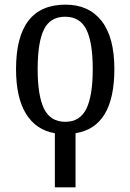

<svg xmlns="http://www.w3.org/2000/svg" viewBox="-20 -566 561 826"><path d="M216 7Q136 -6 92.5 -75.5Q49 -145 49 -269Q49 -546 262 -546Q362 -546 417 -476Q472 -406 472 -269Q472 -19 305 7V240H216ZM379 -269Q379 -384 351.5 -439Q324 -494 260 -494Q196 -494 169 -439Q142 -384 142 -269Q142 -154 169.5 -98Q197 -42 261 -42Q324 -42 351.5 -98Q379 -154 379 -269Z"/></svg>

Font: Noto Serif Narrow
Style: Regular
Weight: 400
Width: 4
Designer: Monotype Design Team
Foundry: Monotype Imaging Inc.
Version: Version 1.001